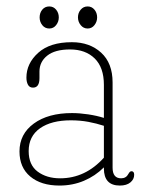

<svg xmlns="http://www.w3.org/2000/svg" viewBox="-20 -566 448 596"><path d="M40.5 -96Q40.5 -150 85 -182.5Q129.5 -215 203.5 -215Q227 -215 253.8 -211Q280.5 -207 302.5 -200V-302.5Q302.5 -356.5 274 -384.5Q245.5 -412.5 197.5 -412.5Q150.5 -412.5 126.5 -393.2Q102.5 -374 102.5 -344V-323.5Q102.5 -294 82.5 -294Q71.5 -294 66.8 -303Q62 -312 62 -325Q62 -369 98.5 -402Q135 -435 203 -435Q258.5 -435 294 -402.5Q329.5 -370 329.5 -310V-45.5Q329.5 -12.5 356 -12.5Q371.5 -12.5 378.5 -26Q383 -34.5 388 -34.5Q396.5 -34.5 396.5 -23.5Q396.5 -9.5 384.8 0.2Q373 10 352 10Q302.5 10 302.5 -43V-46.5Q275.5 -19.5 240.5 -4.8Q205.5 10 164.5 10Q107.5 10 74 -18Q40.5 -46 40.5 -96ZM69 -97Q69 -54 97 -33.2Q125 -12.5 166.5 -12.5Q245 -12.5 302.5 -76.5V-175.5Q279.5 -183 254 -187.8Q228.5 -192.5 200 -192.5Q139.5 -192.5 104.2 -167.8Q69 -143 69 -97ZM133 -477.5Q119.5 -477.5 111.2 -488Q103 -498.5 103 -512Q103 -526 111.2 -536Q119.5 -546 133 -546Q146 -546 154.2 -536Q162.5 -526 162.5 -512Q162.5 -498.5 154.2 -488Q146 -477.5 133 -477.5ZM252 -477.5Q239 -477.5 230.5 -488Q222 -498.5 222 -512Q222 -526 230.5 -536Q239 -546 252 -546Q265 -546 273.2 -536Q281.5 -526 281.5 -512Q281.5 -498.5 273.2 -488Q265 -477.5 252 -477.5Z"/></svg>

Font: Fraunces 144pt SuperSoft Thin
Style: Regular
Weight: 100
Version: Version 1.000;[0bf87f6ff]